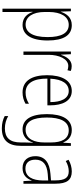

<svg xmlns="http://www.w3.org/2000/svg" viewBox="640 -1220 820 2141"><g transform="rotate(90 1050.5 -149.0)"><path d="M260 -539C174 -539 132 -481 111 -416H109L105 -529H76V234H113V-16C113 -48 112 -79 111 -102H114C132 -45 175 10 257 10C364 10 431 -82 431 -270C431 -450 371 -539 260 -539ZM256 -505C349 -505 393 -422 393 -269C393 -95 335 -24 253 -24C168 -24 113 -103 113 -239V-284C114 -417 164 -505 256 -505Z M716 -538C647 -538 610 -477 592 -420H589L584 -529H554V0H591V-283C591 -393 635 -500 715 -500C733 -500 750 -496 763 -491L771 -527C754 -535 735 -538 716 -538Z M994 -539C876 -539 818 -427 818 -263C818 -98 878 10 1010 10C1059 10 1099 -2 1136 -23V-61C1092 -35 1056 -24 1012 -24C908 -24 855 -110 856 -267H1154V-300C1154 -428 1109 -539 994 -539ZM994 -505C1081 -505 1118 -415 1118 -300H857C864 -437 915 -505 994 -505Z M1430 -539C1310 -539 1252 -435 1252 -261C1252 -79 1315 10 1422 10C1498 10 1548 -36 1568 -105H1571C1569 -67 1568 -41 1568 -10V30C1568 149 1518 207 1411 207C1358 207 1315 193 1274 170V209C1312 229 1356 241 1411 241C1548 241 1606 165 1606 27V-529H1576L1571 -445H1567C1546 -497 1506 -539 1430 -539ZM1433 -505C1532 -505 1568 -422 1568 -308V-232C1568 -127 1533 -24 1427 -24C1337 -24 1290 -101 1290 -261C1290 -410 1332 -505 1433 -505Z M1891 -539C1846 -539 1800 -526 1761 -503L1775 -472C1817 -496 1855 -505 1889 -505C1960 -505 1991 -466 1991 -353V-307L1918 -301C1792 -291 1721 -238 1721 -133C1721 -54 1763 10 1853 10C1935 10 1972 -38 1992 -92H1994L1999 0H2028V-357C2028 -486 1986 -539 1891 -539ZM1921 -271 1992 -276V-218C1991 -101 1951 -22 1859 -22C1796 -22 1760 -62 1760 -133C1760 -219 1814 -262 1921 -271Z"/></g></svg>

Font: Noto Sans Gurmukhi UI Condensed ExtraLight
Style: Regular
Weight: 200
Width: 3
Designer: Jelle Bosma - Monotype Design Team
Foundry: Monotype Imaging Inc.
Version: Version 2.004